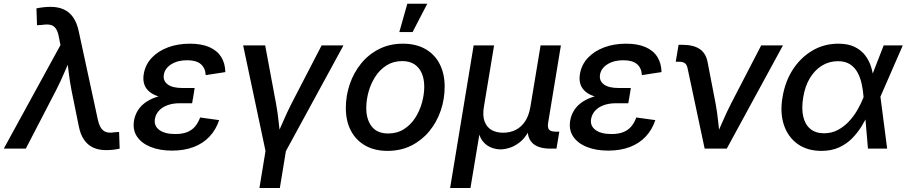

<svg xmlns="http://www.w3.org/2000/svg" viewBox="-45 -771 4704 996"><path d="M-25.4 0 268.6 -537.1 260.7 -577.6Q255.4 -607.4 244.6 -622.8Q233.9 -638.2 216.3 -642.1Q198.7 -646 172.4 -641.6L147 -640.1L144 -727.5Q156.7 -730.5 176.5 -732.9Q196.3 -735.4 218.3 -735.4Q257.3 -735.4 286.4 -721.9Q315.4 -708.5 334.7 -680.7Q354 -652.8 363.3 -609.4L462.4 -150.9Q469.2 -120.6 480.5 -105Q491.7 -89.4 508.8 -85Q525.9 -80.6 549.3 -85L572.8 -86.4L575.7 0Q564 2.9 545.2 5.4Q526.4 7.8 505.4 7.8Q466.8 7.8 438 -5.6Q409.2 -19 390.4 -46.9Q371.6 -74.7 363.3 -118.2L326.2 -301.3Q316.9 -349.1 311.3 -396.2Q305.7 -443.4 299.8 -490.7H331.1Q309.6 -443.8 289.6 -396.5Q269.5 -349.1 245.1 -301.3L88.9 0Z M847.7 10.3Q783.7 10.3 736.3 -8.8Q689 -27.8 665.5 -63Q642.1 -98.1 650.4 -146.5Q655.3 -174.8 671.1 -199.7Q687 -224.6 715.1 -243.4Q743.2 -262.2 784.9 -272.9Q826.7 -283.7 882.8 -283.7H959.5L951.7 -235.4H886.7Q851.6 -235.4 824 -225.3Q796.4 -215.3 779.8 -197Q763.2 -178.7 758.8 -154.8Q752.4 -118.7 781 -97.2Q809.6 -75.7 864.3 -75.7Q900.9 -75.7 925.8 -85.7Q950.7 -95.7 966.8 -114.7Q982.9 -133.8 993.2 -161.6L1091.8 -147.9Q1075.2 -97.7 1041.7 -62.3Q1008.3 -26.9 959.5 -8.3Q910.6 10.3 847.7 10.3ZM881.3 -257.8Q826.2 -257.8 789.3 -267.3Q752.4 -276.9 731.2 -294.4Q710 -312 702.9 -335.4Q695.8 -358.9 700.7 -387.2Q709 -436 742.2 -471.2Q775.4 -506.3 826.7 -525.4Q877.9 -544.4 939.9 -544.4Q1000.5 -544.4 1041 -526.6Q1081.5 -508.8 1102.3 -475.8Q1123 -442.9 1124 -397L1022 -381.3Q1020.5 -417.5 997.1 -438Q973.6 -458.5 925.8 -458.5Q876.5 -458.5 843 -437.3Q809.6 -416 804.7 -382.3Q800.3 -352.1 824.7 -333.3Q849.1 -314.5 901.9 -314.5H964.8L955.6 -257.8Z M1333.5 17.6 1216.3 -535.6H1330.6L1386.7 -234.9Q1395.5 -187.5 1400.4 -139.6Q1405.3 -91.8 1411.1 -44.9H1381.3Q1402.8 -91.8 1423.1 -139.4Q1443.4 -187 1467.8 -234.9L1623.5 -535.6H1736.8L1435.5 17.6ZM1300.8 204.1 1335 -3.9H1440.9L1406.7 204.1Z M1965.3 11.7Q1897.9 11.7 1849.4 -16.1Q1800.8 -43.9 1774.9 -93.8Q1749 -143.6 1749 -210.4Q1749 -274.9 1769.5 -334.7Q1790 -394.5 1828.6 -441.9Q1867.2 -489.3 1921.9 -516.8Q1976.6 -544.4 2044.9 -544.4Q2112.8 -544.4 2161.4 -516.8Q2210 -489.3 2235.8 -439Q2261.7 -388.7 2261.7 -321.3Q2261.7 -256.8 2241.2 -197Q2220.7 -137.2 2181.9 -90.1Q2143.1 -43 2088.4 -15.6Q2033.7 11.7 1965.3 11.7ZM1968.8 -78.6Q2015.1 -78.6 2050 -100.8Q2085 -123 2108.4 -158.9Q2131.8 -194.8 2143.8 -237.8Q2155.8 -280.8 2155.8 -321.8Q2155.8 -360.8 2143.1 -390.6Q2130.4 -420.4 2105.2 -437.3Q2080.1 -454.1 2041.5 -454.1Q1995.6 -454.1 1960.7 -432.1Q1925.8 -410.2 1902.3 -374Q1878.9 -337.9 1866.9 -294.9Q1855 -252 1855 -210Q1855 -151.9 1883.1 -115.2Q1911.1 -78.6 1968.8 -78.6ZM2026.4 -604.5 2067.9 -751.5H2171.4L2095.2 -604.5Z M2290 204.1 2412.1 -535.6H2518.1L2465.3 -217.3Q2457.5 -170.4 2469 -140.4Q2480.5 -110.4 2505.6 -96.4Q2530.8 -82.5 2564.9 -82.5Q2600.6 -82.5 2629.6 -96.9Q2658.7 -111.3 2678.7 -141.1Q2698.7 -170.9 2706.5 -217.3L2759.3 -535.6H2864.7L2798.3 -133.3Q2794.4 -108.4 2803.7 -98.1Q2813 -87.9 2839.8 -87.9H2856.4L2841.8 0H2810.5Q2742.2 0 2713.4 -32.7Q2684.6 -65.4 2694.8 -127.9L2703.1 -177.2H2724.6Q2715.8 -123 2696 -87.6Q2676.3 -52.2 2650.6 -32.5Q2625 -12.7 2599.1 -4.4Q2573.2 3.9 2551.3 3.9Q2529.8 3.9 2506.3 -4.4Q2482.9 -12.7 2464.1 -32.7Q2445.3 -52.7 2437.3 -87.9Q2429.2 -123 2438 -177.2H2459L2395.5 204.1Z M3110.4 10.3Q3046.4 10.3 2999 -8.8Q2951.7 -27.8 2928.2 -63Q2904.8 -98.1 2913.1 -146.5Q2918 -174.8 2933.8 -199.7Q2949.7 -224.6 2977.8 -243.4Q3005.9 -262.2 3047.6 -272.9Q3089.4 -283.7 3145.5 -283.7H3222.2L3214.4 -235.4H3149.4Q3114.3 -235.4 3086.7 -225.3Q3059.1 -215.3 3042.5 -197Q3025.9 -178.7 3021.5 -154.8Q3015.1 -118.7 3043.7 -97.2Q3072.3 -75.7 3127 -75.7Q3163.6 -75.7 3188.5 -85.7Q3213.4 -95.7 3229.5 -114.7Q3245.6 -133.8 3255.9 -161.6L3354.5 -147.9Q3337.9 -97.7 3304.4 -62.3Q3271 -26.9 3222.2 -8.3Q3173.3 10.3 3110.4 10.3ZM3144 -257.8Q3088.9 -257.8 3052 -267.3Q3015.1 -276.9 2993.9 -294.4Q2972.7 -312 2965.6 -335.4Q2958.5 -358.9 2963.4 -387.2Q2971.7 -436 3004.9 -471.2Q3038.1 -506.3 3089.4 -525.4Q3140.6 -544.4 3202.6 -544.4Q3263.2 -544.4 3303.7 -526.6Q3344.2 -508.8 3365 -475.8Q3385.7 -442.9 3386.7 -397L3284.7 -381.3Q3283.2 -417.5 3259.8 -438Q3236.3 -458.5 3188.5 -458.5Q3139.2 -458.5 3105.7 -437.3Q3072.3 -416 3067.4 -382.3Q3063 -352.1 3087.4 -333.3Q3111.8 -314.5 3164.6 -314.5H3227.5L3218.3 -257.8Z M3610.4 0 3522 -416Q3518.1 -435.1 3508.1 -442.9Q3498 -450.7 3477.1 -450.7H3460.4L3475.1 -538.6H3493.7Q3552.7 -538.6 3585.2 -516.4Q3617.7 -494.1 3626 -446.8L3667 -234.9Q3675.8 -187 3680.7 -139.2Q3685.5 -91.3 3690.9 -44.9H3661.6Q3682.6 -91.8 3703.1 -139.4Q3723.6 -187 3748 -234.9L3903.8 -535.6H4016.6L3725.1 0Z M4216.3 11.7Q4143.1 11.7 4093 -23.9Q4043 -59.6 4021.7 -122.3Q4000.5 -185.1 4014.2 -266.1Q4027.8 -349.1 4068.6 -411.4Q4109.4 -473.6 4169.9 -509Q4230.5 -544.4 4303.7 -544.4Q4354.5 -544.4 4388.7 -527.6Q4422.9 -510.7 4443.6 -483.2Q4464.4 -455.6 4474.4 -422.1Q4484.4 -388.7 4487.3 -355H4521.5L4522 -271L4557.1 0H4457.5L4434.6 -269.5Q4432.1 -302.7 4425 -335.4Q4418 -368.2 4403.6 -394.8Q4389.2 -421.4 4364.5 -437.5Q4339.8 -453.6 4301.8 -453.6Q4256.3 -453.6 4219 -430.7Q4181.6 -407.7 4156.2 -365.7Q4130.9 -323.7 4121.6 -265.6Q4112.3 -209 4121.6 -167.2Q4130.9 -125.5 4158.4 -102.5Q4186 -79.6 4230 -79.6Q4268.1 -79.6 4300 -96.2Q4332 -112.8 4357.7 -139.9Q4383.3 -167 4402.6 -200.2Q4421.9 -233.4 4434.6 -266.6L4539.1 -535.6H4638.2L4521 -266.6L4492.7 -183.6H4460.9Q4445.3 -149.9 4424.3 -115.7Q4403.3 -81.5 4374.5 -52.5Q4345.7 -23.4 4306.6 -5.9Q4267.6 11.7 4216.3 11.7Z"/></svg>

Font: Inter 20pt Medium
Style: Italic
Weight: 500
Italic angle: -9.3988°
Version: Version 4.001;git-66647c0bb